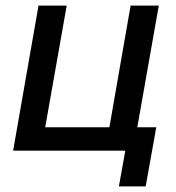

<svg xmlns="http://www.w3.org/2000/svg" viewBox="-20 -540 632 688"><path d="M540 -84H472L549 -520H448L372 -84H142L219 -520H118L27 0H429L406 128H502Z"/></svg>

Font: Fixel Text 20240404 Medium
Style: Italic
Weight: 500
Width: 4
Italic angle: -10°
Designer: AlfaBravo + MacPaw
Foundry: Kyrylo Tkachov, Marchela Mozhyna, Serhii Makarenko, Maria Weinstein, Zakhar Kryvoshyya
Version: Version 1.211;Glyphs 3.2 (3225)